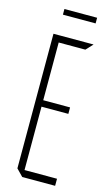

<svg xmlns="http://www.w3.org/2000/svg" viewBox="-127 -874 522 919"><g transform="rotate(15 134.0 -414.5)"><path d="M85 0 52 -34V-35H248V0ZM52 -35V-701H87V-35ZM87 -349V-381H220V-349ZM87 -667V-701H250V-700L219 -667ZM72 -801V-829H234V-801Z"/></g></svg>

Font: Foldit ExtraLight
Style: Regular
Weight: 250
Version: Version 1.003